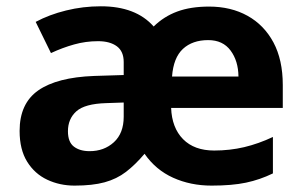

<svg xmlns="http://www.w3.org/2000/svg" viewBox="-20 -577 957 607"><path d="M641.1 -556.2Q710 -556.2 762.5 -527.1Q814.9 -498 844.5 -442.9Q874 -387.7 874 -308.1V-235.8H521Q523.4 -172.9 558.8 -137Q594.2 -101.1 657.2 -101.1Q706.5 -101.1 752 -111.8Q797.4 -122.6 842.8 -144V-28.8Q801.8 -8.8 757.6 0.5Q713.4 9.8 648.9 9.8Q582.5 9.8 527.3 -15.1Q472.2 -40 437 -90.8Q407.7 -56.2 378.4 -33.7Q349.1 -11.2 310.8 -0.7Q272.5 9.8 215.8 9.8Q168.9 9.8 129.4 -8.8Q89.8 -27.3 65.9 -65.7Q42 -104 42 -163.1Q42 -250 101.1 -291.3Q160.2 -332.5 277.8 -336.9L371.1 -339.8V-380.9Q371.1 -414.6 349.4 -430.7Q327.6 -446.8 290 -446.8Q251 -446.8 214.4 -436.5Q177.7 -426.3 141.1 -409.2L92.8 -507.8Q135.7 -530.8 189 -543.9Q242.2 -557.1 298.8 -557.1Q409.7 -557.1 465.8 -493.2Q498 -524.9 540.3 -540.5Q582.5 -556.2 641.1 -556.2ZM638.2 -450.2Q588.4 -450.2 558.3 -422.4Q528.3 -394.5 523.9 -335H733.9Q733.4 -384.3 709 -417.2Q684.6 -450.2 638.2 -450.2ZM371.1 -252.9 315.9 -251Q248 -249 221.4 -225.1Q194.8 -201.2 194.8 -162.1Q194.8 -127.9 213.6 -113.5Q232.4 -99.1 263.2 -99.1Q309.1 -99.1 340.1 -127.4Q371.1 -155.8 371.1 -208Z"/></svg>

Font: Open Sans
Style: Bold
Weight: 700
Designer: Monotype Design Team
Foundry: Monotype Imaging Inc.
Version: Version 3.000; ttfautohint (v1.8.4)